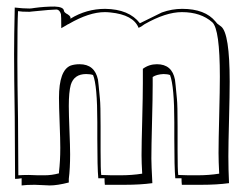

<svg xmlns="http://www.w3.org/2000/svg" viewBox="-20 -532 736 586"><path d="M175 -500Q175 -494 187 -488Q193 -484 195 -480V-475Q244 -505 301 -505Q374 -504 407 -461Q472 -493 474 -494Q505 -505 536 -505Q606 -505 638 -466Q641 -463 643 -460L655 -451Q681 -430 681 -283Q681 -245 679 -166Q677 -90 677 -55Q677 -15 679 27Q642 32 595 32H576H535Q534 24 534 12H515Q512 -20 512 -109V-159Q512 -268 499 -303Q491 -306 479 -306Q458 -305 446 -297V-273Q446 -236 444 -159Q442 -83 442 -48Q442 -29 445 27Q408 32 361 32H341H300Q299 24 299 12H280Q277 -20 277 -109V-159Q277 -272 264 -303Q256 -306 243 -306Q206 -306 196 -273Q190 -251 190 -209Q190 -183 192 -134Q194 -85 194 -61Q194 -18 190 14V25Q155 34 132 34Q125 34 110 33Q94 32 86 32Q60 32 46 34V12Q42 13 35.5 13.5Q29 14 26 14Q26 -50 25 -175Q23 -302 23 -366Q23 -420 25 -509Q50 -506 70 -506Q75 -506 87 -508Q116 -512 147 -512Q173 -511 175 -500ZM167 -446Q167 -485 166 -489Q162 -502 153 -503Q138 -503 79 -497Q74 -496 70 -496Q45 -496 35 -498Q33 -462 33 -346Q33 -286 35 -169Q36 -55 36 3Q49 2 68 2Q79 2 96 3Q109 3 116 3Q138 3 160 -3V-7Q164 -41 164 -81Q164 -106 162 -157Q160 -208 160 -233Q160 -318 196 -332Q208 -336 223 -336Q269 -336 279 -289Q280 -284 285 -230Q287 -212 287 -147V-73Q287 -12 289 2Q301 2 321 3Q338 3 347 3Q383 3 414 -2Q412 -36 412 -58Q412 -91 414 -163Q416 -241 416 -278V-322Q435 -336 459 -336Q505 -336 514 -289Q515 -284 520 -230Q522 -212 522 -147V-73Q522 -12 524 2Q536 2 556 3Q573 3 582 3Q618 3 649 -2Q647 -40 647 -65Q647 -101 649 -178Q651 -260 651 -298Q651 -443 628 -464Q593 -495 535 -495Q486 -495 421 -458Q418 -456 411 -451Q405 -448 403 -447Q387 -487 317 -494Q308 -495 300 -495Q252 -495 190 -459Q187 -458 181 -454Q171 -448 167 -446Z"/></svg>

Font: Londrina Shadow
Style: Regular
Weight: 400
Designer: Marcelo Magalhaes
Foundry: Marcelo Magalhães
Version: Version 1.001 2011